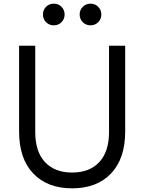

<svg xmlns="http://www.w3.org/2000/svg" viewBox="-20 -1014 786 1046"><path d="M84 -297V-765H172V-295Q172 -188 225 -131Q278 -74 373 -74Q468 -74 521 -131Q574 -188 574 -295V-765H662V-297Q662 -150 585 -69Q508 12 373 12Q238 12 161 -69Q84 -150 84 -297ZM214 -935Q214 -960 231 -977Q248 -994 273 -994Q298 -994 315 -977Q332 -960 332 -935Q332 -910 315 -893Q298 -876 273 -876Q248 -876 231 -893Q214 -910 214 -935ZM473 -994Q498 -994 515 -977Q532 -960 532 -935Q532 -910 515 -893Q498 -876 473 -876Q448 -876 431 -893Q414 -910 414 -935Q414 -960 431 -977Q448 -994 473 -994Z"/></svg>

Font: Application
Style: Regular
Weight: 400
Designer: Wei Huang
Foundry: Wei Huang
Version: Version 0.012